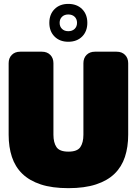

<svg xmlns="http://www.w3.org/2000/svg" viewBox="-20 -969 712 999"><path d="M25 -268Q25 -204 42 -152.5Q59 -101 96 -65Q133 -29 192 -9.5Q251 10 336 10Q420 10 479.5 -9.5Q539 -29 576 -65Q613 -101 630 -152.5Q647 -204 647 -268V-640Q647 -667 630.5 -683.5Q614 -700 587 -700H474Q447 -700 430.5 -683.5Q414 -667 414 -640V-268Q414 -227 398 -203.5Q382 -180 336 -180Q290 -180 274 -203.5Q258 -227 258 -268V-640Q258 -667 241.5 -683.5Q225 -700 198 -700H85Q58 -700 41.5 -683.5Q25 -667 25 -640ZM236.7 -850.2Q236.7 -806 263.9 -778.8Q291 -751.7 335.2 -751.7Q380.1 -751.7 407.3 -778.8Q434.4 -806 434.4 -850.2Q434.4 -894.4 407.3 -921.6Q380.1 -948.7 335.2 -948.7Q291 -948.7 263.9 -921.6Q236.7 -894.4 236.7 -850.2ZM290.3 -850.2Q290.3 -869.6 302.7 -881.7Q315.1 -893.7 335.2 -893.7Q356 -893.7 368.4 -881.7Q380.8 -869.6 380.8 -850.2Q380.8 -830.8 368.4 -818.7Q356 -806.7 335.2 -806.7Q315.1 -806.7 302.7 -818.7Q290.3 -830.8 290.3 -850.2Z"/></svg>

Font: Bolota
Style: Bold
Weight: 240
Designer: Gabriel Pang
Version: Version 1.000